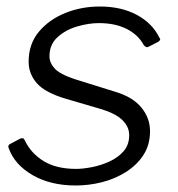

<svg xmlns="http://www.w3.org/2000/svg" viewBox="-20 -560 547 590"><path d="M213 10Q135 10 80 -22Q25 -54 7 -104Q3 -113 10 -117L42 -134Q47 -136 50.5 -135Q54 -134 56 -129Q75 -89 114 -65Q153 -41 214 -41Q235 -41 263 -46.5Q291 -52 317 -64Q343 -76 360 -95.5Q377 -115 377 -145Q377 -171 355 -192Q333 -213 283 -227L184 -256Q119 -275 93.5 -304Q68 -333 68 -370Q68 -425 99.5 -462.5Q131 -500 180.5 -520Q230 -540 287 -540Q352 -540 400 -514.5Q448 -489 470 -444Q473 -441 472 -438Q471 -435 467 -432L436 -416Q432 -414 429 -415.5Q426 -417 422 -421Q405 -453 369.5 -471Q334 -489 284 -489Q252 -489 216.5 -478.5Q181 -468 156.5 -445.5Q132 -423 132 -387Q132 -367 148 -349.5Q164 -332 209 -317L334 -278Q388 -262 414.5 -229.5Q441 -197 441 -157Q441 -115 421 -84Q401 -53 367 -31.5Q333 -10 293 0Q253 10 213 10Z"/></svg>

Font: Libre Franklin Thin Light
Style: Italic
Weight: 300
Italic angle: -8°
Version: Version 3.000